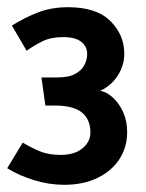

<svg xmlns="http://www.w3.org/2000/svg" viewBox="-20 -791 406 533"><path d="M169 -771Q123 -771 85.5 -756.5Q48 -742 13 -720L54 -650Q73 -664 97 -676Q121 -688 155 -688Q189 -688 205.5 -675Q222 -662 222 -641Q222 -626 214.5 -611Q207 -596 189 -586Q171 -576 138 -576H95L106 -498H133Q183 -498 207 -479Q231 -460 231 -423Q231 -405 220 -390.5Q209 -376 191 -368.5Q173 -361 149 -361Q117 -361 94.5 -369.5Q72 -378 43 -395L0 -324Q32 -304 74 -291Q116 -278 158 -278Q212 -278 251.5 -297.5Q291 -317 312 -350Q333 -383 333 -424Q333 -455 322 -479.5Q311 -504 293.5 -520Q276 -536 258 -539Q275 -546 290.5 -561Q306 -576 315.5 -597Q325 -618 325 -642Q325 -694 286.5 -732.5Q248 -771 169 -771Z"/></svg>

Font: Catamaran Thin SemiBold
Style: Regular
Weight: 600
Version: Version 2.000